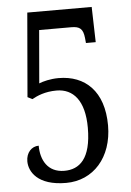

<svg xmlns="http://www.w3.org/2000/svg" viewBox="-52 -753 547 802"><g transform="rotate(-5 221.0 -351.5)"><path d="M193 10C307 10 388 -80 388 -214C388 -358 310 -429 199 -429C165 -429 134 -421 117 -414L136 -636H271C306 -636 320 -625 324 -586L326 -565H367L363 -713H93L63 -361L83 -351C104 -363 138 -378 186 -378C256 -378 303 -326 303 -212C303 -81 253 -41 190 -41C120 -41 92 -95 92 -155C62 -155 39 -130 39 -94C39 -51 73 10 193 10Z"/></g></svg>

Font: Noto Serif Sinhala ExtraCondensed
Style: Regular
Weight: 400
Width: 2
Designer: Jelle Bosma - Monotype Design Team
Foundry: Monotype Imaging Inc.
Version: Version 2.007